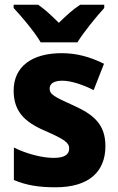

<svg xmlns="http://www.w3.org/2000/svg" viewBox="-20 -786 503 816"><path d="M153 -606H309C336 -650 390 -716 423 -752V-766H321C290 -746 263 -721 230 -689C198 -721 172 -745 142 -766H38V-752C72 -716 128 -649 153 -606ZM428 -165C428 -256 380 -298 294 -337C209 -375 191 -385 191 -410C191 -431 210 -443 245 -443C282 -443 333 -426 378 -403L422 -515C363 -544 307 -560 242 -560C117 -560 38 -504 38 -401C38 -315 82 -269 167 -232C254 -194 274 -180 274 -155C274 -128 253 -115 207 -115C160 -115 93 -132 39 -159V-21C93 2 147 10 216 10C359 10 428 -57 428 -165Z"/></svg>

Font: Noto Sans Georgian SemiCondensed ExtraBold
Style: Regular
Weight: 800
Width: 4
Designer: Monotype Design Team, Akaki Razmadze
Foundry: Google LLC
Version: Version 2.005